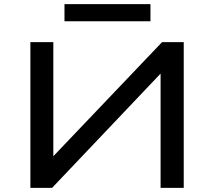

<svg xmlns="http://www.w3.org/2000/svg" viewBox="-20 -909 1036 929"><path d="M127 0V-705H238V-151H236L764 -705H869V0H757V-555H759L232 0ZM292 -806V-889H708V-806Z"/></svg>

Font: Nunito Sans 7pt Expanded Medium
Style: Regular
Weight: 500
Width: 7
Designer: Vernon Adams
Foundry: Vernon Adams
Version: Version 3.101;gftools[0.9.27]